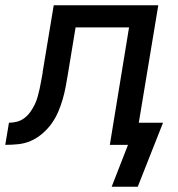

<svg xmlns="http://www.w3.org/2000/svg" viewBox="-55 -550 675 729"><path d="M468 159H369L431 0H362L435 -446H232L203 -270Q199 -246 194.5 -221.5Q190 -197 183 -173Q176 -149 166 -125.5Q156 -102 141 -81Q126 -60 105.5 -42.5Q85 -25 62 -15Q39 -5 14 -2.5Q-11 0 -35 0L-21 -84Q-6 -84 9.5 -88Q25 -92 38 -102Q51 -112 60.5 -125.5Q70 -139 77 -153.5Q84 -168 88 -183Q92 -198 95.5 -213Q99 -228 101.5 -243.5Q104 -259 107 -274Q107 -274 107 -275Q107 -276 107 -276V-279Q108 -280 108 -281Q108 -282 108 -283L149 -530H546L472 -84H564Z"/></svg>

Font: Iosevka Curly Medium Extended
Style: Italic
Weight: 500
Width: 7
Italic angle: -9°
Monospace: yes
Designer: Belleve Invis
Foundry: Belleve Invis
Version: Version 11.1.0; ttfautohint (v1.8.3)